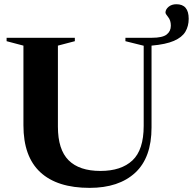

<svg xmlns="http://www.w3.org/2000/svg" viewBox="-20 -898 934 930"><path d="M807.5 -773.5Q807.5 -799.5 794.5 -815.2Q781.5 -831 781.5 -837Q781.5 -852 796.2 -864.8Q811 -877.5 834.5 -877.5Q894 -877.5 894 -807Q894 -771.5 877.8 -744.2Q861.5 -717 822.2 -700Q783 -683 714 -677V-280.5Q714 -134.5 634.8 -61.2Q555.5 12 414 12Q257 12 175.2 -63.8Q93.5 -139.5 93.5 -291V-677L12 -698.5V-715H342.5V-698.5L260.5 -677V-284.5Q260.5 -173.5 312.2 -121.8Q364 -70 466.5 -70Q567 -70 621.5 -121Q676 -172 676 -288.5V-676.5L587.5 -698.5V-715H715.5Q767 -715 787.2 -730.8Q807.5 -746.5 807.5 -773.5Z"/></svg>

Font: Newsreader 72pt SemiBold
Style: Regular
Weight: 600
Designer: Hugues Gentile
Foundry: Production Type
Version: Version 1.003; ttfautohint (v1.8.3)